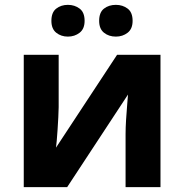

<svg xmlns="http://www.w3.org/2000/svg" viewBox="-20 -772 760 792"><path d="M222 -330Q222 -313 220.5 -288Q219 -263 217.5 -237Q216 -211 214 -191Q212 -171 211 -163L463 -546H642V0H498V-218Q498 -245 500 -277.5Q502 -310 504.5 -338.5Q507 -367 508 -382L257 0H78V-546H222ZM192 -686Q192 -721 212 -736.5Q232 -752 260 -752Q288 -752 308.5 -736.5Q329 -721 329 -686Q329 -653 308.5 -637Q288 -621 260 -621Q232 -621 212 -637Q192 -653 192 -686ZM389 -686Q389 -721 409 -736.5Q429 -752 458 -752Q486 -752 506.5 -736.5Q527 -721 527 -686Q527 -653 506.5 -637Q486 -621 458 -621Q429 -621 409 -637Q389 -653 389 -686Z"/></svg>

Font: RS Noto Sans
Style: Bold
Weight: 700
Designer: Monotype Design Team
Foundry: Monotype Imaging Inc.
Version: Version 3.10